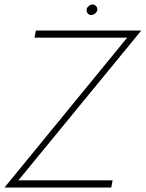

<svg xmlns="http://www.w3.org/2000/svg" viewBox="-30 -836 650 856"><path d="M124 -668H537L-10 0H466L472 -32H52L600 -700H130ZM356 -793Q355 -784 361 -776.5Q367 -769 376 -769Q385 -769 394 -776Q403 -783 404 -792Q405 -801 398.5 -808.5Q392 -816 383 -816Q374 -816 365.5 -809Q357 -802 356 -793Z"/></svg>

Font: Jost* 200 Thin Italic
Style: Italic
Weight: 200
Italic angle: -10°
Version: Version 3.200; ttfautohint (v0.97) -l 8 -r 50 -G 200 -x 14 -